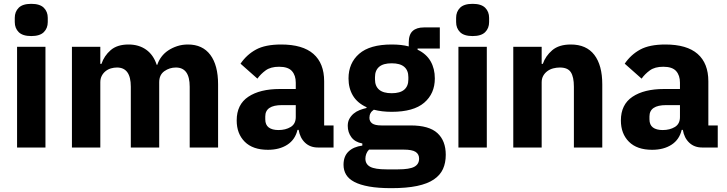

<svg xmlns="http://www.w3.org/2000/svg" viewBox="-20 -769 3792 1001"><path d="M143 -581Q98 -581 77.5 -601.5Q57 -622 57 -654V-676Q57 -708 77.5 -728.5Q98 -749 143 -749Q188 -749 208.5 -728.5Q229 -708 229 -676V-654Q229 -622 208.5 -601.5Q188 -581 143 -581ZM69 -525H217V0H69Z M355 0V-525H503V-436H509Q523 -478 557 -507.5Q591 -537 650 -537Q704 -537 742 -510Q780 -483 797 -431H800Q807 -453 821.5 -472.5Q836 -492 857 -506Q878 -520 904 -528.5Q930 -537 960 -537Q1036 -537 1076.5 -483Q1117 -429 1117 -329V0H969V-317Q969 -417 897 -417Q864 -417 837 -398Q810 -379 810 -340V0H662V-317Q662 -417 590 -417Q574 -417 558.5 -412.5Q543 -408 530.5 -398Q518 -388 510.5 -373.5Q503 -359 503 -340V0Z M1637 0Q1597 0 1570.5 -25Q1544 -50 1537 -92H1531Q1519 -41 1478 -14.5Q1437 12 1377 12Q1298 12 1256 -30Q1214 -72 1214 -141Q1214 -224 1274.5 -264.5Q1335 -305 1439 -305H1522V-338Q1522 -376 1502 -398.5Q1482 -421 1435 -421Q1391 -421 1365 -402Q1339 -383 1322 -359L1234 -437Q1266 -484 1314.5 -510.5Q1363 -537 1446 -537Q1558 -537 1614 -488Q1670 -439 1670 -345V-115H1719V0ZM1432 -91Q1469 -91 1495.5 -107Q1522 -123 1522 -159V-221H1450Q1363 -221 1363 -162V-147Q1363 -118 1381 -104.5Q1399 -91 1432 -91Z M2304 38Q2304 80 2289.5 112Q2275 144 2242 166.5Q2209 189 2154.5 200.5Q2100 212 2020 212Q1952 212 1904.5 203.5Q1857 195 1827.5 179.5Q1798 164 1784.5 141.5Q1771 119 1771 90Q1771 46 1797 21Q1823 -4 1869 -10V-21Q1831 -28 1812 -53.5Q1793 -79 1793 -113Q1793 -134 1801.5 -149.5Q1810 -165 1823.5 -176.5Q1837 -188 1855 -195Q1873 -202 1891 -206V-210Q1843 -232 1820 -270.5Q1797 -309 1797 -360Q1797 -440 1852.5 -488.5Q1908 -537 2022 -537Q2074 -537 2111 -527V-547Q2111 -589 2131.5 -607.5Q2152 -626 2190 -626H2273V-516H2157V-510Q2203 -488 2225 -449.5Q2247 -411 2247 -360Q2247 -281 2191.5 -233.5Q2136 -186 2022 -186Q1971 -186 1929 -197Q1906 -182 1906 -155Q1906 -136 1920.5 -125.5Q1935 -115 1969 -115H2121Q2217 -115 2260.5 -75Q2304 -35 2304 38ZM2165 58Q2165 35 2147 23Q2129 11 2084 11H1904Q1894 21 1889.5 33.5Q1885 46 1885 58Q1885 87 1910 100.5Q1935 114 1995 114H2055Q2115 114 2140 100.5Q2165 87 2165 58ZM2022 -283Q2066 -283 2087.5 -301.5Q2109 -320 2109 -355V-367Q2109 -402 2087.5 -420.5Q2066 -439 2022 -439Q1978 -439 1956.5 -420.5Q1935 -402 1935 -367V-355Q1935 -320 1956.5 -301.5Q1978 -283 2022 -283Z M2444 -581Q2399 -581 2378.5 -601.5Q2358 -622 2358 -654V-676Q2358 -708 2378.5 -728.5Q2399 -749 2444 -749Q2489 -749 2509.5 -728.5Q2530 -708 2530 -676V-654Q2530 -622 2509.5 -601.5Q2489 -581 2444 -581ZM2370 -525H2518V0H2370Z M2656 0V-525H2804V-436H2810Q2824 -477 2859 -507Q2894 -537 2956 -537Q3037 -537 3078.5 -483Q3120 -429 3120 -329V0H2972V-317Q2972 -368 2956 -392.5Q2940 -417 2899 -417Q2881 -417 2864 -412.5Q2847 -408 2833.5 -398Q2820 -388 2812 -373.5Q2804 -359 2804 -340V0Z M3640 0Q3600 0 3573.5 -25Q3547 -50 3540 -92H3534Q3522 -41 3481 -14.5Q3440 12 3380 12Q3301 12 3259 -30Q3217 -72 3217 -141Q3217 -224 3277.5 -264.5Q3338 -305 3442 -305H3525V-338Q3525 -376 3505 -398.5Q3485 -421 3438 -421Q3394 -421 3368 -402Q3342 -383 3325 -359L3237 -437Q3269 -484 3317.5 -510.5Q3366 -537 3449 -537Q3561 -537 3617 -488Q3673 -439 3673 -345V-115H3722V0ZM3435 -91Q3472 -91 3498.5 -107Q3525 -123 3525 -159V-221H3453Q3366 -221 3366 -162V-147Q3366 -118 3384 -104.5Q3402 -91 3435 -91Z"/></svg>

Font: IBM Plex Sans KR
Style: Bold
Weight: 700
Designer: Mike Abbink; Paul van der Laan; Pieter van Rosmalen; Wujin Sim; Chorong Kim; Dohee Lee;
Foundry: Sandoll Inc.
Version: Version 1.001